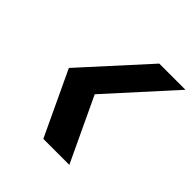

<svg xmlns="http://www.w3.org/2000/svg" viewBox="-162 -728 841 841"><g transform="rotate(45 258.5 -308.0)"><path d="M228.5 -11.7 87.9 -310.5 354.5 -604H516.6L249.5 -309.1L389.6 -11.7Z"/></g></svg>

Font: Tuffy
Style: BoldItalic
Weight: 700
Italic angle: -12°
Designer: Thatcher Ulrich, Karoly Barta, Michael Everson
Version: Version 001.271